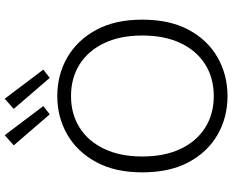

<svg xmlns="http://www.w3.org/2000/svg" viewBox="-105 -863 981 811"><g transform="rotate(-90 385.5 -457.5)"><path d="M385 13Q295 13 222 -29Q149 -71 106 -151Q63 -231 63 -347Q63 -462 106.5 -542Q150 -622 223 -664Q296 -706 385 -706Q475 -706 548 -664Q621 -622 664.5 -542Q708 -462 708 -347Q708 -231 665 -151Q622 -71 548.5 -29Q475 13 385 13ZM385 -45Q462 -45 519.5 -81.5Q577 -118 609 -185.5Q641 -253 641 -347Q641 -440 609 -507.5Q577 -575 519.5 -611.5Q462 -648 385 -648Q309 -648 251.5 -611.5Q194 -575 162 -507.5Q130 -440 130 -347Q130 -253 162 -185.5Q194 -118 251.5 -81.5Q309 -45 385 -45ZM462 -738 331 -890 374 -928 497 -765ZM308 -738 177 -890 220 -928 343 -765Z"/></g></svg>

Font: Ubuntu Sans Light
Style: Regular
Weight: 300
Designer: Dalton Maag Ltd
Foundry: Dalton Maag Ltd
Version: Version 1.006; ttfautohint (v1.8.4.7-5d5b)